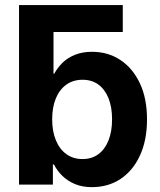

<svg xmlns="http://www.w3.org/2000/svg" viewBox="-20 -748 649 778"><path d="M128.4 -618.2 57.1 -727.5H477.5V-618.2ZM352.5 10.3Q313.5 10.3 283.7 -2.2Q253.9 -14.6 232.7 -35.4Q211.4 -56.2 198.7 -81.5H194.3V0H57.1V-727.5H196.8V-449.2H199.7Q212.9 -473.6 233.6 -493.9Q254.4 -514.2 284.2 -526.1Q314 -538.1 353 -538.1Q417.5 -538.1 467.5 -505.1Q517.6 -472.2 546.6 -410.9Q575.7 -349.6 575.7 -264.2Q575.7 -179.7 547.1 -117.9Q518.6 -56.2 468.5 -22.9Q418.5 10.3 352.5 10.3ZM314.5 -103.5Q352.1 -103.5 378.7 -123.3Q405.3 -143.1 419.7 -179.2Q434.1 -215.3 434.1 -264.6Q434.1 -314 419.7 -349.9Q405.3 -385.7 378.7 -405.3Q352.1 -424.8 314.5 -424.8Q276.4 -424.8 248.8 -405Q221.2 -385.3 206.3 -349.4Q191.4 -313.5 191.4 -264.6Q191.4 -216.3 206.3 -179.9Q221.2 -143.6 248.8 -123.5Q276.4 -103.5 314.5 -103.5Z"/></svg>

Font: Inter Cardless Tabular Bold
Style: Bold
Weight: 700
Designer: Rasmus Andersson
Foundry: rsms
Version: Version 4.000;git-4fc901f